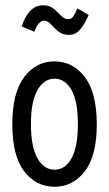

<svg xmlns="http://www.w3.org/2000/svg" viewBox="-20 -704 415 732"><path d="M188 8Q117 8 72 -51Q27 -110 27 -230Q27 -350 72 -410Q117 -470 188 -470Q258 -470 303.5 -410Q349 -350 349 -230Q349 -110 303.5 -51Q258 8 188 8ZM188 -57Q229 -57 253 -101Q277 -145 277 -231Q277 -318 252.5 -361Q228 -404 188 -404Q148 -404 123 -361Q98 -318 98 -231Q98 -145 122.5 -101Q147 -57 188 -57ZM275 -672 318 -647Q303 -612 285.5 -591.5Q268 -571 244 -571Q218 -571 202 -584.5Q186 -598 174 -611.5Q162 -625 148 -625Q126 -625 111 -583L63 -603Q73 -638 94 -661Q115 -684 145 -684Q169 -684 185 -670.5Q201 -657 213 -644Q225 -631 240 -631Q252 -631 259 -641Q266 -651 275 -672Z"/></svg>

Font: Inconsolata Condensed Medium
Style: Regular
Weight: 500
Width: 3
Monospace: yes
Designer: Raph Levien, Cyreal, Brenton Simpson
Foundry: Raph Levien, Cyreal, Google
Version: Version 3.100; ttfautohint (v1.8.4.7-5d5b)